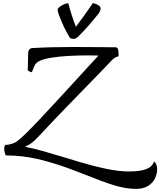

<svg xmlns="http://www.w3.org/2000/svg" viewBox="-20 -1001 1030 1234"><path d="M990 88Q990 117 976 146Q962 175 931.5 194Q901 213 855 213Q790 213 717.5 191Q645 169 531 123L432 85Q321 44 221.5 21Q122 -2 19 -2Q15 -2 11 -18.5Q7 -35 7 -46Q7 -56 10 -63Q13 -70 17 -70Q38 -70 60 -78Q82 -86 95 -97Q134 -127 233.5 -232.5Q333 -338 488 -508Q515 -537 546.5 -572Q578 -607 613 -644Q592 -645 551 -645Q406 -645 315 -631Q224 -617 206 -586Q199 -574 193 -558Q187 -542 185 -537Q179 -537 170 -541.5Q161 -546 158 -549Q158 -563 159 -571L161 -659Q161 -673 168 -682Q175 -691 187 -692Q301 -699 452 -699L630 -698Q667 -697 723 -697Q737 -697 740 -678.5Q743 -660 742 -639Q719 -635 699 -614Q609 -519 522 -431Q339 -244 224 -120Q202 -96 182.5 -81.5Q163 -67 140 -58Q196 -47 254.5 -30.5Q313 -14 409 15Q459 31 484 38Q586 68 665 84.5Q744 101 809 101Q880 101 919.5 86Q959 71 970 37Q979 42 984.5 56Q990 70 990 88ZM627 -946Q627 -942 623 -931.5Q619 -921 613 -913Q545 -828 488 -771Q478 -761 470 -756Q462 -751 452 -751Q444 -751 437 -753.5Q430 -756 428 -760Q405 -798 390 -830.5Q375 -863 357 -909Q349 -934 351 -942Q354 -953 378 -966.5Q402 -980 419 -980Q442 -892 468 -829Q522 -901 577 -981Q593 -979 610 -969Q627 -959 627 -946Z"/></svg>

Font: Charmonman
Style: Bold
Weight: 700
Designer: Ekaluck Peanpanawate
Foundry: Cadson Demak Co.,Ltd.
Version: Version 1.000; ttfautohint (v1.6)